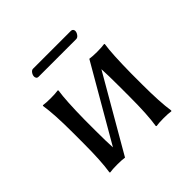

<svg xmlns="http://www.w3.org/2000/svg" viewBox="-151 -729 878 878"><g transform="rotate(-45 288.5 -289.5)"><path d="M95.2 -250Q95.2 -366.2 85 -429.2L86.9 -432.1Q105.5 -429.2 134.8 -429.2Q165 -429.2 183.1 -432.1L185.1 -429.2Q176.3 -373 174.8 -250V-179.2Q174.8 -109.4 177.2 -69.3L387.2 -432.1Q405.3 -429.2 435.1 -429.2Q464.8 -429.2 482.9 -432.1L484.9 -429.2Q476.6 -376.5 475.1 -250V-179.2Q475.1 -63.5 484.9 0L482.9 2.9Q464.8 0 435.1 0Q405.3 0 387.2 2.9L384.8 0Q395 -63.5 395 -179.2V-250Q395 -317.9 392.6 -359.4L183.1 2.9Q165 0 134.8 0Q105.5 0 86.9 2.9L85 0Q95.2 -63.5 95.2 -179.2ZM408.2 -538.1H164.1Q157.7 -538.1 154.3 -542.7Q150.9 -547.4 150.9 -553.2Q150.9 -563 157.7 -572.5Q164.6 -582 172.9 -582H418Q424.8 -582 428.5 -577.6Q432.1 -573.2 432.1 -567.9Q432.1 -558.1 424.8 -548.1Q417.5 -538.1 408.2 -538.1Z"/></g></svg>

Font: Linux Biolinum G
Style: Regular
Weight: 400
Designer: Philipp H. Poll
Foundry: Philipp H. Poll
Version: Version 1.1.0 ; ttfautohint (v1.6)